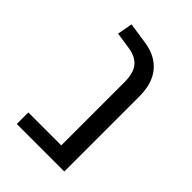

<svg xmlns="http://www.w3.org/2000/svg" viewBox="-175 -642 717 717"><g transform="rotate(45 184.0 -283.0)"><path d="M48 -61H222V-394Q222 -443 202.5 -466.5Q183 -490 144 -496L77 -506L88 -566L175 -553Q235 -543 267 -503.5Q299 -464 299 -396V0H48Z"/></g></svg>

Font: Assistant-zap
Style: zap
Weight: 400
Designer: Hebrew By Ben Nathan, Latin by Paul Hunt
Version: Version 2.001